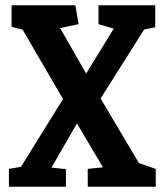

<svg xmlns="http://www.w3.org/2000/svg" viewBox="-20 -711 630 731"><path d="M14 0V-68L60 -76L220 -334L66 -598L24 -609V-691H267L279 -619L209 -604L308 -431L413 -602L355 -619V-691H571V-607L529 -599L363 -336L509 -90L573 -68V0H314V-68L372 -74L273 -241L176 -73L231 -67V0Z"/></svg>

Font: Kreon Light SemiBold
Style: Regular
Weight: 600
Version: Version 2.002